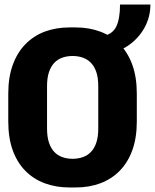

<svg xmlns="http://www.w3.org/2000/svg" viewBox="-20 -817 684 847"><path d="M287 10Q227.5 10 178 -8.2Q128.5 -26.5 92.2 -63Q56 -99.5 36.2 -154Q16.5 -208.5 16.5 -281V-404Q16.5 -476.5 36.5 -531.2Q56.5 -586 92.8 -622.8Q129 -659.5 178.2 -677.8Q227.5 -696 286.5 -696H313.5Q373 -696 422.5 -677.5Q472 -659 508 -622.2Q544 -585.5 563.8 -531Q583.5 -476.5 583.5 -404V-281Q583.5 -209 563.8 -154.5Q544 -100 508 -63.5Q472 -27 422.8 -8.5Q373.5 10 314 10ZM300 -116.5Q324.5 -116.5 345.2 -123.8Q366 -131 381.2 -146.8Q396.5 -162.5 405 -188Q413.5 -213.5 413.5 -250.5V-436.5Q413.5 -473.5 405 -498.8Q396.5 -524 381.2 -539.8Q366 -555.5 345.2 -562.8Q324.5 -570 300 -570Q276 -570 255.2 -562.8Q234.5 -555.5 219.5 -539.8Q204.5 -524 196 -498.8Q187.5 -473.5 187.5 -436.5V-250.5Q187.5 -213.5 196 -188Q204.5 -162.5 219.5 -146.8Q234.5 -131 255.2 -123.8Q276 -116.5 300 -116.5ZM431.5 -575V-656.5Q477 -666 493.2 -700.5Q509.5 -735 509.5 -797H643.5Q643.5 -741 616.5 -693Q589.5 -645 541.8 -613.5Q494 -582 431.5 -575Z"/></svg>

Font: Chivo Mono Medium
Style: Regular
Weight: 500
Monospace: yes
Designer: Hector Gatti
Foundry: Omnibus-Type
Version: Version 1.008